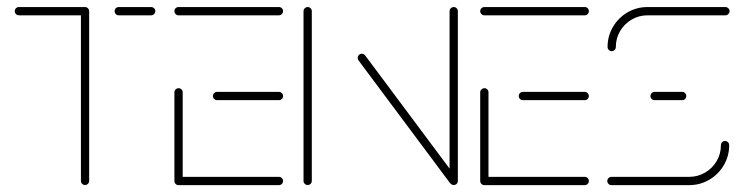

<svg xmlns="http://www.w3.org/2000/svg" viewBox="-20 -539 2171 559"><path d="M239.6 -507V-12.2Q239.6 -7.4 236.1 -3.9Q232.6 -0.4 227.4 -0.4Q222.6 -0.4 219.1 -3.9Q215.6 -7.4 215.6 -12.2V-507ZM23 -506.7Q23 -511.5 26.5 -515Q30 -518.5 35.2 -518.5H227.4Q232.2 -518.5 235.9 -515Q239.6 -511.5 239.6 -506.7Q239.6 -501.5 235.9 -498Q232.2 -494.4 227.4 -494.4H35.2Q30 -494.4 26.5 -498Q23 -501.5 23 -506.7ZM313.7 -506.7Q313.7 -511.5 317.2 -515Q320.7 -518.5 325.9 -518.5H420Q424.8 -518.5 428.5 -515Q432.2 -511.5 432.2 -506.7Q432.2 -501.5 428.5 -498Q424.8 -494.4 420 -494.4H325.9Q320.7 -494.4 317.2 -498Q313.7 -501.5 313.7 -506.7Z M487.8 -13V-270.4Q487.8 -275.2 491.5 -278.7Q495.2 -282.2 500 -282.2Q504.8 -282.2 508.3 -278.7Q511.9 -275.2 511.9 -270.4V-13ZM804.1 -12.2Q804.1 -7 800.6 -3.5Q797 0 792.2 0H500Q494.8 0 491.3 -3.5Q487.8 -7 487.8 -12.2Q487.8 -17 491.3 -20.6Q494.8 -24.1 500 -24.1H792.2Q797 -24.1 800.6 -20.6Q804.1 -17 804.1 -12.2ZM600 -259.3Q600 -264.4 603.5 -268Q607 -271.5 611.9 -271.5H792.2Q797 -271.5 800.6 -267.8Q804.1 -264.1 804.1 -259.3Q804.1 -254.4 800.6 -250.9Q797 -247.4 792.2 -247.4H611.9Q607 -247.4 603.5 -250.9Q600 -254.4 600 -259.3ZM487.8 -506.7Q487.8 -511.5 491.3 -515Q494.8 -518.5 500 -518.5H792.2Q797 -518.5 800.6 -515Q804.1 -511.5 804.1 -506.7Q804.1 -501.5 800.6 -498Q797 -494.4 792.2 -494.4H500Q494.8 -494.4 491.3 -498Q487.8 -501.5 487.8 -506.7Z M875.9 -0.4Q870.7 -0.4 867.2 -3.9Q863.7 -7.4 863.7 -12.2V-506.7Q863.7 -511.5 867.4 -515Q871.1 -518.5 875.9 -518.5Q880.7 -518.5 884.3 -515Q887.8 -511.5 887.8 -506.7V-12.2Q887.8 -7.4 884.4 -3.9Q881.1 -0.4 875.9 -0.4ZM1021.5 -370.4Q1021.5 -375.6 1025 -379.1Q1028.5 -382.6 1033.3 -382.6Q1038.9 -382.6 1043 -377.8L1310.4 -19.3L1291.1 -4.8L1023.7 -363.3Q1021.5 -366.3 1021.5 -370.4ZM1301.1 -0.4Q1295.9 -0.4 1292.4 -3.9Q1288.9 -7.4 1288.9 -12.2V-506.7Q1288.9 -511.5 1292.6 -515Q1296.3 -518.5 1301.1 -518.5Q1305.9 -518.5 1309.4 -515Q1313 -511.5 1313 -506.7V-12.2Q1313 -7.4 1309.6 -3.9Q1306.3 -0.4 1301.1 -0.4Z M1378.1 -13V-270.4Q1378.1 -275.2 1381.9 -278.7Q1385.6 -282.2 1390.4 -282.2Q1395.2 -282.2 1398.7 -278.7Q1402.2 -275.2 1402.2 -270.4V-13ZM1694.4 -12.2Q1694.4 -7 1690.9 -3.5Q1687.4 0 1682.6 0H1390.4Q1385.2 0 1381.7 -3.5Q1378.1 -7 1378.1 -12.2Q1378.1 -17 1381.7 -20.6Q1385.2 -24.1 1390.4 -24.1H1682.6Q1687.4 -24.1 1690.9 -20.6Q1694.4 -17 1694.4 -12.2ZM1490.4 -259.3Q1490.4 -264.4 1493.9 -268Q1497.4 -271.5 1502.2 -271.5H1682.6Q1687.4 -271.5 1690.9 -267.8Q1694.4 -264.1 1694.4 -259.3Q1694.4 -254.4 1690.9 -250.9Q1687.4 -247.4 1682.6 -247.4H1502.2Q1497.4 -247.4 1493.9 -250.9Q1490.4 -254.4 1490.4 -259.3ZM1378.1 -506.7Q1378.1 -511.5 1381.7 -515Q1385.2 -518.5 1390.4 -518.5H1682.6Q1687.4 -518.5 1690.9 -515Q1694.4 -511.5 1694.4 -506.7Q1694.4 -501.5 1690.9 -498Q1687.4 -494.4 1682.6 -494.4H1390.4Q1385.2 -494.4 1381.7 -498Q1378.1 -501.5 1378.1 -506.7Z M2090.7 -128.5Q2095.9 -128.5 2099.4 -125Q2103 -121.5 2103 -116.3Q2103 -84.4 2087.2 -57.8Q2071.5 -31.1 2044.8 -15.6Q2018.1 0 1986.7 0H1760.4Q1755.2 0 1751.7 -3.5Q1748.1 -7 1748.1 -12.2Q1748.1 -17 1751.7 -20.6Q1755.2 -24.1 1760.4 -24.1H1986.7Q2011.5 -24.1 2032.8 -36.5Q2054.1 -48.9 2066.5 -70Q2078.9 -91.1 2078.9 -116.3Q2078.9 -121.5 2082.4 -125Q2085.9 -128.5 2090.7 -128.5ZM1978.1 -259.3Q1978.1 -254.4 1974.8 -250.9Q1971.5 -247.4 1966.3 -247.4H1885.9Q1880.7 -247.4 1877.2 -250.9Q1873.7 -254.4 1873.7 -259.3Q1873.7 -264.4 1877.4 -268Q1881.1 -271.5 1885.9 -271.5H1966.3Q1971.1 -271.5 1974.6 -268Q1978.1 -264.4 1978.1 -259.3ZM1761.1 -390Q1756.3 -390 1752.6 -393.7Q1748.9 -397.4 1748.9 -402.2Q1748.9 -434.1 1764.6 -460.7Q1780.4 -487.4 1807 -503Q1833.7 -518.5 1865.2 -518.5H2091.9Q2096.7 -518.5 2100.4 -515Q2104.1 -511.5 2104.1 -506.7Q2104.1 -501.5 2100.4 -498Q2096.7 -494.4 2091.9 -494.4H1865.2Q1840.4 -494.4 1819.1 -482Q1797.8 -469.6 1785.4 -448.5Q1773 -427.4 1773 -402.2Q1773 -397 1769.4 -393.5Q1765.9 -390 1761.1 -390Z"/></svg>

Font: 26F Galaxy Hebrew Thin
Style: Regular
Weight: 100
Designer: C₂₉H₂₅N₃O₅
Version: Version 1.000